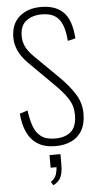

<svg xmlns="http://www.w3.org/2000/svg" viewBox="-67 -858 586 1138"><g transform="rotate(-5 226.0 -289.5)"><path d="M237 10Q173 10 131.5 -16Q90 -42 68.5 -89Q47 -136 42 -200L89 -215Q96 -162 110.5 -121Q125 -80 155 -57.5Q185 -35 238 -35Q298 -35 332.5 -65Q367 -95 367 -165Q367 -218 339.5 -260.5Q312 -303 262 -352L114 -499Q77 -537 60 -575Q43 -613 43 -653Q43 -733 92.5 -776Q142 -819 221 -819Q262 -819 295 -808.5Q328 -798 352.5 -774.5Q377 -751 391 -712Q405 -673 409 -616L363 -605Q359 -662 344 -700Q329 -738 300 -756.5Q271 -775 222 -775Q167 -775 130 -747Q93 -719 93 -657Q93 -626 105.5 -597Q118 -568 152 -534L298 -390Q347 -342 382.5 -287.5Q418 -233 418 -168Q418 -107 395 -67.5Q372 -28 331 -9Q290 10 237 10ZM203 240 190 219Q216 202 223.5 176.5Q231 151 231 135H196V60H261V122Q261 168 249 195.5Q237 223 203 240Z"/></g></svg>

Font: Oswald ExtraLight
Style: Regular
Weight: 250
Designer: Vernon Adams
Foundry: Vernon Adams
Version: Version 4.100; ttfautohint (v1.8.1.43-b0c9)